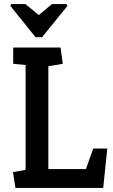

<svg xmlns="http://www.w3.org/2000/svg" viewBox="-20 -925 555 945"><path d="M35 -905H105L171 -851L236 -905H307L312 -896L187 -742H155L31 -896ZM56 0 44 -78 106 -89V-605L45 -611V-691H278L289 -611L218 -599V-93H403L439 -194H508L488 0Z"/></svg>

Font: Kreon Medium
Style: Regular
Weight: 500
Version: Version 2.002